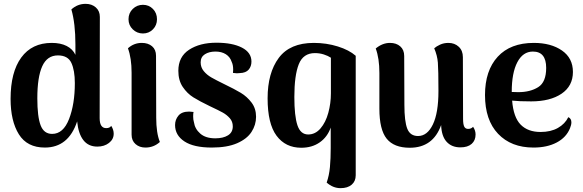

<svg xmlns="http://www.w3.org/2000/svg" viewBox="-20 -753 3031 998"><path d="M571 -58Q571 -29 546.5 -10Q522 9 486 9Q439 9 413 -25Q387 -59 381 -122Q336 14 213 14Q121 14 78 -55Q35 -124 35 -239Q35 -378 90.5 -454Q146 -530 249 -530Q295 -530 326.5 -514Q358 -498 372 -468V-522Q372 -631 351 -704Q383 -733 425 -733Q457 -733 478 -714.5Q499 -696 499 -665L498 -139Q498 -87 532 -87Q551 -87 558 -99Q571 -79 571 -58ZM369 -321Q369 -387 351 -426Q333 -465 281 -465Q225 -465 199.5 -408.5Q174 -352 174 -242Q174 -147 191 -102Q208 -57 251 -57Q309 -57 339 -134.5Q369 -212 369 -321Z M648 -653Q648 -685 670 -706.5Q692 -728 723 -728Q754 -728 775 -706.5Q796 -685 796 -653Q796 -622 775 -600.5Q754 -579 723 -579Q692 -579 670 -600.5Q648 -622 648 -653ZM811 -15Q779 14 736 14Q705 14 684.5 -4Q664 -22 664 -53V-375Q664 -451 645 -502Q676 -530 717 -530Q750 -530 770.5 -512.5Q791 -495 791 -463L792 -141Q792 -62 811 -15Z M890 -103Q890 -131 907.5 -152Q925 -173 963 -173Q970 -173 986 -171Q984 -163 984 -148Q984 -131 988 -118Q993 -83 1021 -58.5Q1049 -34 1099 -34Q1140 -34 1165 -49.5Q1190 -65 1190 -96Q1190 -121 1174.5 -138.5Q1159 -156 1138.5 -167.5Q1118 -179 1071 -201Q1017 -227 985 -247Q953 -267 930 -301Q907 -335 907 -385Q907 -458 963 -494.5Q1019 -531 1105 -531Q1188 -531 1237.5 -505.5Q1287 -480 1287 -433Q1287 -408 1272.5 -391Q1258 -374 1226 -373Q1221 -372 1211 -372Q1205 -372 1191 -374Q1192 -379 1192 -391Q1192 -416 1184 -432Q1176 -457 1154 -471Q1132 -485 1100 -485Q1067 -485 1045 -471Q1023 -457 1023 -429Q1023 -403 1039 -383.5Q1055 -364 1078.5 -350.5Q1102 -337 1145 -316Q1199 -290 1231.5 -270.5Q1264 -251 1287.5 -220Q1311 -189 1311 -146Q1311 -104 1287.5 -67.5Q1264 -31 1212.5 -8.5Q1161 14 1081 14Q987 14 938.5 -18Q890 -50 890 -103Z M1678 196Q1691 159 1695 115Q1699 71 1699 17V-33V-90Q1682 -41 1642 -13Q1602 15 1546 15Q1464 15 1417.5 -47.5Q1371 -110 1371 -242Q1371 -374 1429 -452Q1487 -530 1611 -530Q1677 -530 1736 -511.5Q1795 -493 1829 -463V158Q1829 189 1808 207Q1787 225 1750 225Q1711 225 1678 196ZM1700 -268V-453Q1685 -463 1663 -470Q1641 -477 1617 -477Q1556 -477 1533 -419Q1510 -361 1510 -249Q1510 -150 1526 -102Q1542 -54 1582 -54Q1619 -54 1646 -85.5Q1673 -117 1686.5 -166.5Q1700 -216 1700 -268Z M2452 -54Q2452 -23 2431.5 -5Q2411 13 2373 13Q2328 13 2301.5 -16Q2275 -45 2273 -103Q2231 15 2110 15Q2028 15 1990 -32Q1952 -79 1952 -188V-374Q1952 -450 1933 -501Q1968 -530 2007 -530Q2040 -530 2060.5 -512Q2081 -494 2081 -462L2082 -208Q2082 -122 2097 -84Q2112 -46 2153 -46Q2201 -46 2230 -106Q2259 -166 2259 -280Q2259 -390 2256 -427.5Q2253 -465 2237 -502Q2248 -512 2267.5 -521Q2287 -530 2311 -530Q2343 -530 2364.5 -510Q2386 -490 2386 -456L2387 -135Q2387 -107 2393 -95Q2399 -83 2413 -83Q2430 -83 2439 -94Q2452 -75 2452 -54Z M2950 -117Q2950 -104 2943 -87Q2924 -39 2874 -12.5Q2824 14 2753 14Q2637 14 2569 -57.5Q2501 -129 2501 -259Q2501 -386 2567 -458Q2633 -530 2755 -530Q2844 -530 2901 -490.5Q2958 -451 2958 -379Q2958 -306 2899 -266Q2840 -226 2741 -226Q2677 -226 2642 -230Q2649 -143 2686.5 -105Q2724 -67 2790 -67Q2843 -67 2880 -88Q2917 -109 2934 -144Q2950 -137 2950 -117ZM2640 -276V-275L2674 -274Q2736 -274 2777.5 -300Q2819 -326 2819 -400Q2819 -485 2750 -485Q2698 -485 2669 -429.5Q2640 -374 2640 -276Z"/></svg>

Font: Arima Madurai Black
Style: Regular
Weight: 900
Designer: Joana Correia and Natanael Gama
Foundry: NDISCOVER
Version: Version 1.020